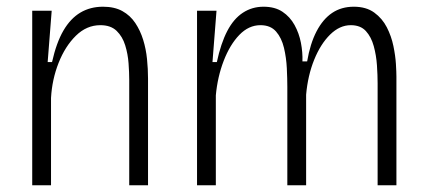

<svg xmlns="http://www.w3.org/2000/svg" viewBox="-20 -552 1271 572"><path d="M76 0V-338V-520H134L122 -367H135Q148 -425 169 -461Q190 -497 219.5 -514.5Q249 -532 287 -532Q321 -532 344.5 -519Q368 -506 383 -483.5Q398 -461 406.5 -433.5Q415 -406 418 -376Q421 -346 421 -318V0H365V-314Q365 -336 363 -363.5Q361 -391 353 -417Q345 -443 327.5 -460Q310 -477 279 -477Q238 -477 206 -445.5Q174 -414 154.5 -364.5Q135 -315 132 -260V0Z M567 0V-336V-520H625L613 -367H626Q638 -423 657 -459.5Q676 -496 703.5 -514Q731 -532 765 -532Q799 -532 821.5 -517Q844 -502 857.5 -477.5Q871 -453 876.5 -424.5Q882 -396 881 -369H895Q904 -422 923 -458.5Q942 -495 969.5 -513.5Q997 -532 1034 -532Q1071 -532 1095 -514.5Q1119 -497 1132.5 -470.5Q1146 -444 1152 -415Q1158 -386 1159.5 -361.5Q1161 -337 1161 -324V0H1105V-304Q1105 -328 1103 -357.5Q1101 -387 1093.5 -414.5Q1086 -442 1070 -459.5Q1054 -477 1025 -477Q992 -477 963.5 -449Q935 -421 916 -374Q897 -327 892 -270V0H836V-293Q836 -317 834.5 -348.5Q833 -380 826 -409.5Q819 -439 802.5 -458Q786 -477 756 -477Q721 -477 693 -448Q665 -419 646.5 -371Q628 -323 623 -268V0Z"/></svg>

Font: Bricolage Grotesque SemiCondensed ExtraLight
Style: Regular
Weight: 250
Width: 4
Designer: Mathieu Triay
Foundry: Atelier Triay
Version: Version 1.000;gftools[0.9.30]